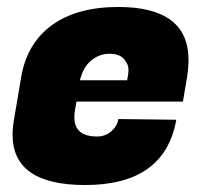

<svg xmlns="http://www.w3.org/2000/svg" viewBox="-20 -516 592 550"><path d="M224 14Q16 14 16 -130Q16 -150 20 -173L41 -297Q58 -393 129.5 -444.5Q201 -496 319 -496Q520 -496 520 -344Q520 -322 516 -296L504 -225H199L195 -202Q193 -190 193 -180Q193 -125 258 -125Q282 -125 299 -140Q316 -155 319 -175L485 -173Q452 14 224 14ZM344 -286Q348 -303 348 -317.5Q348 -332 335 -347Q322 -362 293.5 -362Q265 -362 241.5 -343Q218 -324 209 -286Z"/></svg>

Font: Fugaz One
Style: Regular
Weight: 400
Designer: Daniel Hernandez
Foundry: Daniel Hernandez
Version: Version 1.002